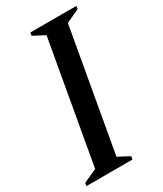

<svg xmlns="http://www.w3.org/2000/svg" viewBox="-202 -811 749 882"><g transform="rotate(-30 172.0 -370.0)"><path d="M286 -692 172 -48 232 -16 229 0H-15L-12 -16L59 -48L173 -692L112 -724L115 -740H359L356 -724Z"/></g></svg>

Font: Spectral SemiBold
Style: Italic
Weight: 600
Italic angle: -10°
Designer: Jean-Baptiste Levee
Foundry: Production Type
Version: Version 2.001